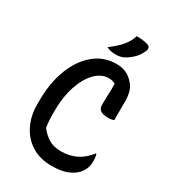

<svg xmlns="http://www.w3.org/2000/svg" viewBox="-224 -1043 1049 1176"><g transform="rotate(30 300.0 -454.5)"><path d="M332 20Q250 20 191 -17Q132 -54 100.5 -118Q69 -182 69 -262V-288Q69 -414 106.5 -511.5Q144 -609 211 -664.5Q278 -720 367 -720Q405 -720 432.5 -708Q460 -696 481 -674Q506 -650 516 -620Q526 -590 526 -552V-415Q509 -408 484 -408Q450 -408 432 -420Q414 -432 414 -460Q414 -507 416 -540.5Q418 -574 416 -610Q403 -616 392 -618.5Q381 -621 370 -621Q318 -621 275 -577Q232 -533 206.5 -456.5Q181 -380 181 -284V-264Q181 -208 188 -165Q214 -130 249.5 -108Q285 -86 339 -86Q458 -86 529 -181H535Q538 -171 539.5 -158.5Q541 -146 541 -135Q541 -100 530.5 -77Q520 -54 504 -37Q476 -9 434.5 5.5Q393 20 332 20ZM388 -929Q439 -929 471 -918Q483 -914 486 -903.5Q489 -893 484 -882Q472 -850 448.5 -825Q425 -800 392 -781Q377 -773 363 -770Q349 -767 330 -767Q313 -767 298 -770Q283 -773 266 -781Q313 -815 344 -850.5Q375 -886 388 -929Z"/></g></svg>

Font: Recursive Sn Csl St Med
Style: Regular
Weight: 500
Version: Version 1.079;hotconv 1.0.112;makeotfexe 2.5.65598; ttfautoh